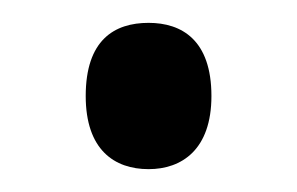

<svg xmlns="http://www.w3.org/2000/svg" viewBox="-20 -440 260 168"><path d="M110 -292C139 -292 165 -309 165 -356C165 -405 139 -420 110 -420C80 -420 55 -405 55 -356C55 -309 80 -292 110 -292Z"/></svg>

Font: Noto Serif Bengali Condensed
Style: Regular
Weight: 400
Width: 3
Designer: Juan Bruce, Universal Thirst, Indian Type Foundry and the Monotype Design Team.
Foundry: Monotype Imaging Inc.
Version: Version 2.003